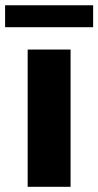

<svg xmlns="http://www.w3.org/2000/svg" viewBox="-46 -719 379 739"><path d="M225.6 -528.3V0H60.5V-528.3ZM312.5 -698.7V-614.3H-26.4V-698.7Z"/></svg>

Font: Vazirmatn UI FD Black
Style: Regular
Weight: 900
Designer: Saber Rastikerdar
Foundry: Saber Rastikerdar
Version: Version 33.003